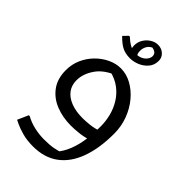

<svg xmlns="http://www.w3.org/2000/svg" viewBox="-293 -844 1203 1203"><g transform="rotate(45 308.0 -242.5)"><path d="M252 260Q198 260 155.5 248Q113 236 88.5 224Q64 212 64 212L96 140H104Q142 161 185.5 170.5Q229 180 268 180Q317 180 349 174.5Q381 169 412 158L376 184Q411 143 430 93.5Q449 44 456.5 -12.5Q464 -69 464 -132Q464 -174 453 -218.5Q442 -263 418 -303Q394 -343 355 -373Q316 -403 259 -416L317 -428Q231 -397 191.5 -340.5Q152 -284 152 -226Q152 -182 175.5 -150.5Q199 -119 243 -102Q287 -85 348 -85Q374 -85 410 -89Q446 -93 479 -105L471 -20Q435 -8 396 -4Q357 0 328 0Q256 0 195 -24Q134 -48 97 -98Q60 -148 60 -224Q60 -277 80.5 -322.5Q101 -368 135.5 -402.5Q170 -437 212 -456.5Q254 -476 296 -476Q346 -476 392.5 -450.5Q439 -425 476 -380.5Q513 -336 534.5 -278.5Q556 -221 556 -156Q556 -26 521.5 67.5Q487 161 419.5 210.5Q352 260 252 260ZM269 -589 325 -591Q315 -599 309 -609.5Q303 -620 303 -639Q303 -662 315 -682Q327 -702 355 -712L331 -708Q352 -708 367.5 -699Q383 -690 383 -670Q383 -656 373 -641Q363 -626 344 -616Q325 -606 296 -606Q268 -606 243 -620Q218 -634 195 -656H188L158 -625Q193 -589 222 -574.5Q251 -560 291 -560Q323 -560 355 -573.5Q387 -587 409 -613Q431 -639 431 -677Q431 -705 410 -725Q389 -745 356 -745Q331 -745 307 -730Q283 -715 268 -690.5Q253 -666 253 -636Q253 -618 258.5 -606.5Q264 -595 269 -589Z"/></g></svg>

Font: Kufam
Style: Regular
Weight: 400
Designer: Wael Morcos, Artur Schmal
Foundry: Original Type
Version: Version 1.301; ttfautohint (v1.8.3)